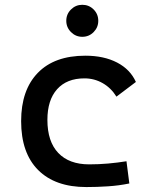

<svg xmlns="http://www.w3.org/2000/svg" viewBox="-20 -755 626 785"><path d="M333 9.8Q205.6 9.8 136 -59.8Q66.4 -129.4 66.4 -259.8Q66.4 -386.7 134.5 -457Q202.6 -527.3 329.1 -527.3Q404.8 -527.3 458.7 -499.3Q512.7 -471.2 535.6 -419.9L456.1 -359.9Q434.1 -395.5 399.9 -415Q365.7 -434.6 325.2 -434.6Q253.4 -434.6 213.6 -390.4Q173.8 -346.2 173.8 -264.6Q173.8 -176.3 218.3 -129.6Q262.7 -83 344.7 -83Q383.8 -83 422.1 -86.4Q460.4 -89.8 497.1 -95.7L508.8 -4.9Q466.3 3.9 421.4 6.8Q376.5 9.8 333 9.8ZM316.4 -604.5Q289.6 -604.5 270.3 -623.8Q251 -643.1 251 -669.9Q251 -697.3 270.3 -716.3Q289.6 -735.4 316.4 -735.4Q343.8 -735.4 362.8 -716.3Q381.8 -697.3 381.8 -669.9Q381.8 -643.1 362.8 -623.8Q343.8 -604.5 316.4 -604.5Z"/></svg>

Font: Caskaydia Cove
Style: Regular
Weight: 400
Monospace: yes
Designer: Aaron Bell
Foundry: Saja Typeworks
Version: Version 4.300; ttfautohint (v1.8.3)